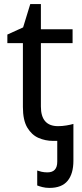

<svg xmlns="http://www.w3.org/2000/svg" viewBox="-20 -679 401 939"><path d="M222 240Q203 240 187.5 236Q172 232 162 228V155Q170 158 183 161Q196 164 212 164Q260 164 260 112V10H239Q202 10 168.5 -4.5Q135 -19 113.5 -55Q92 -91 92 -156V-468H16V-510L93 -545L128 -659H180V-536H335V-468H180V-158Q180 -62 264 -62Q284 -62 305 -65.5Q326 -69 339 -73V107Q339 171 310.5 205.5Q282 240 222 240Z"/></svg>

Font: Noto Sans Living
Style: Regular
Weight: 400
Designer: Monotype Design Team
Foundry: Monotype Imaging Inc.
Version: Version 2.013; ttfautohint (v1.8.4.7-5d5b)